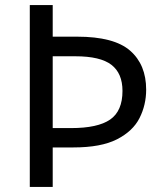

<svg xmlns="http://www.w3.org/2000/svg" viewBox="-20 -734 645 754"><path d="M554 -382Q554 -322 528 -270.5Q502 -219 439.5 -187Q377 -155 268 -155H187V0H97V-714H187V-590H283Q428 -590 491 -535Q554 -480 554 -382ZM259 -231Q364 -231 412.5 -264.5Q461 -298 461 -377Q461 -446 417.5 -479.5Q374 -513 276 -513H187V-231Z"/></svg>

Font: Noto Sans Samaritan
Style: Regular
Weight: 400
Designer: Monotype Design Team
Foundry: Monotype Imaging Inc.
Version: Version 2.001; ttfautohint (v1.8.4.7-5d5b)